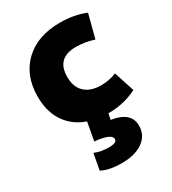

<svg xmlns="http://www.w3.org/2000/svg" viewBox="-184 -597 852 953"><g transform="rotate(-30 241.5 -121.0)"><path d="M299 10H296L289 44Q397 60 397 139Q397 194 352 226Q307 258 231 258Q159 258 116 235L133 143Q168 158 215 158Q260 158 260 137Q260 105 165 96L184 -8Q112 -33 72.5 -91.5Q33 -150 33 -236Q33 -357 108 -428.5Q183 -500 311 -500Q394 -500 458 -473L423 -339Q372 -356 320 -356Q209 -356 209 -248Q209 -190 242 -159Q275 -128 336 -128Q382 -128 423 -145L461 -28Q386 10 299 10Z"/></g></svg>

Font: Cantarell Extra Bold
Style: Regular
Weight: 800
Designer: Dave Crossland, Nikolaus Waxweiler, Florian Fecher, Jacques Le Bailly, Eben Sorkin, Alexei Vanyashin, Alexios Zavras, Em
Version: Version 0.303